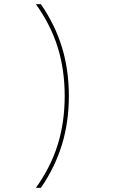

<svg xmlns="http://www.w3.org/2000/svg" viewBox="-20 -790 540 920"><path d="M176 110H152Q223 11 256.5 -96.5Q290 -204 290 -330Q290 -456 256.5 -563.5Q223 -671 152 -770H176Q244 -671 277 -563Q310 -455 310 -330Q310 -206 277 -97.5Q244 11 176 110Z"/></svg>

Font: M PLUS Code Latin Thin
Style: Regular
Weight: 250
Designer: Coji Morishita
Foundry: UNDERFOREST DESIGN
Version: Version 1.002; ttfautohint (v1.8.3)